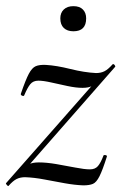

<svg xmlns="http://www.w3.org/2000/svg" viewBox="-27 -609 402 636"><path d="M1 7Q-1 8 -4.6 3.5Q-8.2 -1 -7.2 -2L308 -360L302 -349Q289 -330.8 278.1 -324.4Q267.2 -318 246.2 -318Q225.2 -318 196.8 -324Q168.4 -330 142.4 -335.9Q116.4 -341.8 100.2 -341.8Q82.8 -341.8 73.3 -330.1Q63.8 -318.4 53.4 -293.6Q52.2 -289.6 46.3 -292Q40.4 -294.4 42.4 -299.4Q57.8 -344.4 68.4 -364.4Q79 -384.4 91.3 -389.7Q103.6 -395 125 -394Q160 -392 206 -380.5Q252 -369 291 -367Q307 -367 319 -373Q331 -379 346 -396Q349 -398 352.6 -393.7Q356.2 -389.4 354.2 -387.4L40 -29L43.8 -40.6Q57 -58.6 68.9 -64.8Q80.8 -71 101.8 -71Q127 -71 159.4 -65.5Q191.8 -60 222.3 -54Q252.8 -48 271 -48Q288 -48 297.3 -58.7Q306.6 -69.4 316 -94.2Q317.2 -96.2 322.6 -95.2Q328 -94.2 327 -90.2Q313 -46 302.7 -25.4Q292.4 -4.8 280.7 0.1Q269 5 249 5Q221 4 187.5 -2Q154 -8 120 -14.5Q86 -21 56 -22Q40 -22 28 -16Q16 -10 1 7ZM216.2 -505.4Q195.8 -505.4 184.3 -516.4Q172.8 -527.4 172.8 -548.2Q172.8 -566.6 184.3 -577.6Q195.8 -588.6 216.2 -588.6Q236.6 -588.6 247.5 -577.6Q258.4 -566.6 258.4 -548.2Q258.4 -505.4 216.2 -505.4Z"/></svg>

Font: Cormorant Light
Style: Italic
Weight: 300
Italic angle: -10°
Designer: Christian Thalmann (Catharsis Fonts)
Foundry: Catharsis Fonts
Version: Version 4.000